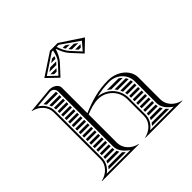

<svg xmlns="http://www.w3.org/2000/svg" viewBox="-189 -968 1158 1158"><g transform="rotate(-45 390.0 -389.0)"><path d="M474.7 -736.4H453.7C456.4 -730.8 459.2 -725.5 462.2 -720.4H497.7ZM517.8 -706.4H472C473.6 -704.4 475.3 -702.4 477 -700.5C480.1 -697.1 483.2 -693.8 486.3 -690.4H540.8ZM545.2 -676.4H499.2C504.2 -671.1 509.1 -665.7 514 -660.4H531.5ZM382.7 -736.4H362.9C354.8 -731.1 346.7 -725.7 338.6 -720.4H376C378.6 -725.5 380.8 -730.8 382.7 -736.4ZM367.3 -706.4H317.4L293.1 -690.4H353L362.3 -700.5ZM340.1 -676.4H288C293.5 -671.1 299.1 -665.7 304.6 -660.4H325.4ZM420.8 -760.4C429.4 -734.2 441.4 -706.7 460.9 -685.6L522.8 -618.4L593 -685.9L452.8 -778.4H386.6L246.3 -685.9L316.6 -618.4L378.5 -685.6C398 -706.7 409.9 -734.2 418.6 -760.4ZM400.9 -766.4C394.8 -738.5 388.3 -713.9 369.7 -693.7L316 -635.6L265.5 -684.1L390.2 -766.4ZM431.4 -766.4H449.2L565.9 -685.1L523.3 -635.6L469.7 -693.7C452.1 -712.8 440.6 -738.7 432.2 -764.2ZM561.2 -368H461.3C469 -363.3 476.2 -357.9 482.9 -352H581.3C575.4 -358.1 568.6 -363.5 561.2 -368ZM592.5 -338H496.6C501 -332.9 505 -327.6 508.6 -322H601.1C598.7 -327.6 595.9 -333 592.5 -338ZM605.6 -308H516.6C519.2 -302.8 521.4 -297.5 523.4 -292H607.9C607.6 -297.5 606.8 -302.8 605.6 -308ZM608 -202V-218H532V-202ZM608 -188H532V-172H608ZM608 -158H532V-142H608ZM608 -128H532V-112H608ZM608 -278H527.6C528.9 -272.8 530 -267.4 530.7 -262H608ZM608 -248H531.9C532 -246 532 -244 532 -242V-232H608ZM609.8 -82C608.7 -87.1 608.1 -92.5 608 -98H532C531.9 -92.5 531.4 -87.2 530.6 -82ZM613.9 -68H527.4C525.8 -62.5 523.8 -57.1 521.4 -52H621.9C618.7 -57.1 616 -62.5 613.9 -68ZM631.9 -38H513.6C509.9 -32.4 505.7 -27 501.1 -22H647.1C641.6 -27.2 636.5 -32.5 631.9 -38ZM239.8 -82C238.7 -87.1 238.1 -92.5 238 -98H162C161.9 -92.6 161.4 -87.2 160.5 -82ZM243.9 -68H157.3C155.6 -62.5 153.5 -57.1 151.1 -52H251.9C248.7 -57.1 246.1 -62.5 243.9 -68ZM262 -38H143.3C139.6 -32.3 135.4 -26.9 130.9 -22H277.2C271.7 -27.2 266.5 -32.5 262 -38ZM162 -202H238V-218H162ZM162 -188V-172H238V-188ZM162 -158V-142H238V-158ZM162 -128V-112H238V-128ZM162 -488V-472H238V-488ZM162 -458V-442H238V-458ZM162 -428V-412H238V-428ZM162 -398V-382H238V-398ZM162 -368V-352H238V-368ZM162 -338V-322H238V-338ZM162 -308V-292H238V-308ZM162 -278V-262H238V-278ZM162 -248V-232H238V-248ZM130.7 -578C135.4 -572.9 139.6 -567.6 143.3 -562H238V-570C238 -572.8 237.5 -575.5 236.5 -578ZM151.2 -548C153.7 -542.9 155.8 -537.5 157.4 -532H238V-548ZM160.6 -518C161.4 -512.8 161.9 -507.5 162 -502H238V-518ZM140 -100C140 -52.2 102.9 -13.2 52 -2V0H368V-2C317.1 -13.2 280 -52.2 280 -100V-341.4C313 -355.1 350.7 -367.5 385.1 -367.5C454 -367.5 510 -311.3 510 -242V-100C510 -52.2 472.9 -13.2 422 -2V0H738V-2C687.1 -13.2 650 -52.2 650 -100V-287C650 -352.1 585.9 -405 507 -405C425 -405 355.7 -384.3 280 -352.3V-570C280 -594.5 253 -615.5 218.9 -615.5C216 -615.5 213 -615.3 210 -615L52 -600V-598C102.9 -586.8 140 -547.8 140 -500ZM248 -100C248 -63.8 272.8 -35.3 305.6 -12H104.4C133.5 -32.7 152 -63.9 152 -100V-500C152 -539.3 129.2 -572.9 97.9 -592.3L211.2 -603.1C212.4 -603.2 213.5 -603.2 214.7 -603.2C232.7 -603.2 248 -588.4 248 -570ZM394.8 -379.2C432.7 -388.5 466.9 -393 507 -393C568.3 -393 618 -345.5 618 -287V-100C618 -63.9 642.7 -35.3 675.5 -12H474.5C504.5 -33.4 522 -63.9 522 -100V-242C522 -314.5 465.9 -374 394.8 -379.2Z"/></g></svg>

Font: SortefaxS02
Style: Medium
Weight: 500
Designer: gluk
Foundry: gluk
Version: Version 0.261